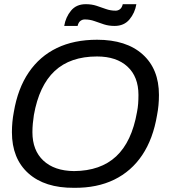

<svg xmlns="http://www.w3.org/2000/svg" viewBox="-20 -888 818 918"><path d="M334 10Q194 11 115.5 -59.5Q37 -130 37 -256Q37 -305 46 -352Q65 -465 117.5 -542Q170 -619 252 -658.5Q334 -698 444 -698Q584 -698 662 -628Q740 -558 740 -434Q740 -384 731 -338Q712 -224 660 -146.5Q608 -69 526 -29Q444 11 334 10ZM334 -70Q461 -71 535.5 -140.5Q610 -210 635 -352Q639 -372 640.5 -392Q642 -412 642 -434Q642 -521 589.5 -569.5Q537 -618 444 -618Q316 -618 241.5 -548.5Q167 -479 142 -338Q139 -319 137 -298Q135 -277 135 -256Q135 -169 187.5 -120Q240 -71 334 -70ZM287 -764Q294 -806 319.5 -837Q345 -868 390 -868Q418 -868 441 -860.5Q464 -853 486 -845Q508 -837 533 -837Q544 -837 553.5 -844Q563 -851 567 -868H632Q625 -826 599 -795Q573 -764 528 -764Q500 -764 477 -771.5Q454 -779 432 -787Q410 -795 385 -795Q374 -795 364.5 -788Q355 -781 351 -764Z"/></svg>

Font: Archivo VF Beta
Style: Italic
Weight: 400
Italic angle: -10°
Designer: Hector Gatti
Foundry: Omnibus-Type
Version: Version 1.002